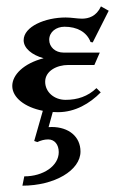

<svg xmlns="http://www.w3.org/2000/svg" viewBox="-20 -348 362 604"><path d="M117.2 -164.8C54.2 -148.4 18.6 -112.5 18.6 -77.6C18.6 -41.3 57.9 -10.5 114.7 0.5L87.6 95.5L97.4 98.9C108.6 93.8 119.4 90.6 131.6 90.6C151.6 90.6 164.8 106.7 164.8 130.6C164.8 173.8 116.2 206.8 56.4 206.8L50.5 236.1C151.4 236.1 233.2 188 233.2 128.7C233.2 82.3 196.8 51.5 142.3 51.5C138.9 51.5 134.3 51.8 132.8 52L146 4.4C151.4 4.6 156.7 4.9 162.4 4.9C216.6 4.9 262.5 -22.5 296.9 -57.4L283.4 -70.8C256.6 -44.7 223.4 -33.9 186.5 -33.9C149.9 -33.9 122.1 -58.8 122.1 -90.8C122.1 -124.8 158.7 -143.6 194.8 -143.6H276.9L293.9 -182.6H179.4C154.1 -182.6 134.8 -200.2 134.8 -222.7C134.8 -247.6 156.7 -263.9 182.9 -263.9C222.2 -263.9 252.9 -247.6 264.9 -215.8L271.7 -214.6L322 -314.2L297.6 -327.9C283.2 -296.4 258.5 -289.3 238 -289.3C222.7 -289.3 204.8 -293 186.5 -293C122.1 -293 54.4 -264.4 54.4 -221.4C54.4 -196.5 80.1 -175 117.2 -164.8Z"/></svg>

Font: RisaltypS01
Style: Medium
Weight: 500
Italic angle: -9°
Designer: gluk
Foundry: gluk
Version: Version 0.24